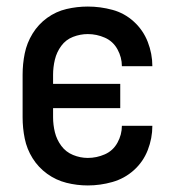

<svg xmlns="http://www.w3.org/2000/svg" viewBox="-20 -558 540 586"><path d="M248 8Q286 8 323 -2.5Q360 -13 388.5 -38.5Q417 -64 431 -100Q445 -136 445 -174H352Q352 -147 338.5 -122.5Q325 -98 300 -87Q275 -76 248 -76Q225 -76 203 -85Q181 -94 167 -113Q153 -132 147.5 -154.5Q142 -177 142 -200V-228H347V-302H142V-330Q142 -353 147.5 -376Q153 -399 167 -418Q181 -437 203 -445.5Q225 -454 248 -454Q275 -454 300 -443Q325 -432 338.5 -407.5Q352 -383 352 -356H445Q445 -394 431 -430Q417 -466 388.5 -492Q360 -518 323 -528Q286 -538 248 -538Q215 -538 183 -530.5Q151 -523 124 -503.5Q97 -484 79.5 -455.5Q62 -427 55.5 -395Q49 -363 49 -330V-200Q49 -167 55.5 -135Q62 -103 79.5 -75Q97 -47 124 -27.5Q151 -8 183 0Q215 8 248 8Z"/></svg>

Font: Iosevka SS08 Medium
Style: Regular
Weight: 500
Monospace: yes
Designer: Belleve Invis
Foundry: Belleve Invis
Version: Version 3.4.3; ttfautohint (v1.8.3)